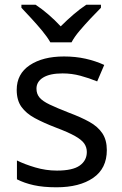

<svg xmlns="http://www.w3.org/2000/svg" viewBox="-20 -786 519 816"><path d="M434 -148Q434 -70 376 -30Q318 10 220 10Q164 10 123.5 1Q83 -8 52 -24V-104Q84 -88 129.5 -74.5Q175 -61 222 -61Q289 -61 319 -82.5Q349 -104 349 -140Q349 -160 338 -176Q327 -192 298.5 -208Q270 -224 217 -244Q165 -264 128 -284Q91 -304 71 -332Q51 -360 51 -404Q51 -472 106.5 -509Q162 -546 252 -546Q301 -546 343.5 -536.5Q386 -527 423 -510L393 -440Q359 -454 322 -464Q285 -474 246 -474Q192 -474 163.5 -456.5Q135 -439 135 -409Q135 -387 148 -371.5Q161 -356 191.5 -341.5Q222 -327 273 -307Q324 -288 360 -268Q396 -248 415 -219.5Q434 -191 434 -148ZM194 -606Q181 -629 159 -655.5Q137 -682 113 -708Q89 -734 71 -753V-766H131Q157 -749 185 -725Q213 -701 238 -674Q265 -701 293 -725Q321 -749 347 -766H409V-753Q390 -734 365.5 -708Q341 -682 318.5 -655.5Q296 -629 284 -606Z"/></svg>

Font: Noto Sans Old Sogdian
Style: Regular
Weight: 400
Designer: Monotype Design Team
Foundry: Monotype Imaging Inc.
Version: Version 2.002; ttfautohint (v1.8.4.7-5d5b)